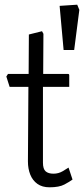

<svg xmlns="http://www.w3.org/2000/svg" viewBox="-20 -794 358 818"><path d="M251 -581 234 -769 309 -774 318 -752 296 -581ZM191 4Q160 4 139.5 -10.5Q119 -25 109 -50Q99 -75 99 -106L101 -424H21L7 -468L14 -479H102L103 -647L159 -661L165 -650L164 -479H270Q275 -479 275 -473V-424H163V-101Q163 -74 174.5 -64Q186 -54 208 -54Q229 -54 247 -64.5Q265 -75 272 -80L289 -29Q277 -20 254.5 -8Q232 4 191 4Z"/></svg>

Font: Kreon Light
Style: Regular
Weight: 300
Designer: Julia Petretta
Foundry: Julia Petretta and Eli Heuer
Version: Version 2.002